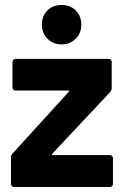

<svg xmlns="http://www.w3.org/2000/svg" viewBox="-20 -750 500 770"><path d="M24 -12V-119Q24 -127 30 -134L255 -381Q260 -387 253 -387H42Q37 -387 33.5 -390.5Q30 -394 30 -399V-502Q30 -507 33.5 -510.5Q37 -514 42 -514H416Q421 -514 424.5 -510.5Q428 -507 428 -502V-396Q428 -389 422 -381L190 -134Q186 -128 192 -128H421Q426 -128 429.5 -124.5Q433 -121 433 -116V-12Q433 -7 429.5 -3.5Q426 0 421 0H36Q31 0 27.5 -3.5Q24 -7 24 -12ZM148 -651Q148 -686 170 -708Q192 -730 227 -730Q262 -730 284 -708Q306 -686 306 -651Q306 -617 283.5 -594.5Q261 -572 227 -572Q193 -572 170.5 -594.5Q148 -617 148 -651Z"/></svg>

Font: Amber EN
Style: Bold
Weight: 700
Designer: Jeremy Tribby
Foundry: Tribby Type
Version: Version 1.408 November 24, 2021